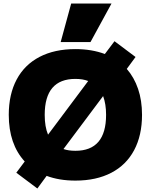

<svg xmlns="http://www.w3.org/2000/svg" viewBox="-20 -1020 854 1095"><path d="M73 -35 121 -99Q30 -198 30 -365Q30 -482 75 -566.5Q120 -651 205.5 -695.5Q291 -740 410 -740Q503 -740 578 -712L633 -785L753 -695L703 -627Q745 -579 767.5 -513Q790 -447 790 -365Q790 -248 745 -163.5Q700 -79 614.5 -34.5Q529 10 410 10Q318 10 246 -17L193 55ZM254 -252 483 -558Q452 -570 410 -570Q235 -570 235 -365Q235 -297 254 -252ZM410 -160Q585 -160 585 -365Q585 -427 568 -472L342 -170Q371 -160 410 -160ZM326 -780 386 -1000H616L496 -780Z"/></svg>

Font: Enso Black
Style: Regular
Weight: 900
Designer: Coji Morishita
Foundry: UNDERFOREST DESIGN
Version: Version 1.000